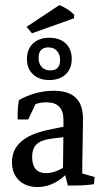

<svg xmlns="http://www.w3.org/2000/svg" viewBox="-20 -731 417 758"><path d="M228.5 -52.7Q228.5 -93.3 229.5 -135.5Q230.5 -177.7 230.5 -214.8V-257.8Q230.5 -327.1 163.1 -327.1Q118.7 -327.1 81.1 -298.8L49.8 -259.3Q48.3 -300.8 54.7 -335.9Q120.1 -372.6 192.9 -372.6Q307.6 -372.6 307.6 -263.2Q307.6 -249 307.1 -222.2Q306.6 -195.3 306.2 -164.3Q305.7 -133.3 305.2 -106.2Q304.7 -79.1 304.7 -64.5ZM49.8 -259.3 56.6 -314.9 131.3 -343.3 91.3 -259.3ZM128.4 7.3Q82 7.3 54.7 -19.3Q27.3 -45.9 27.3 -90.8Q27.3 -188 168.5 -217.8L248 -234.4L252.9 -192.4L183.1 -183.6Q142.6 -178.7 124.8 -161.6Q106.9 -144.5 106.9 -111.8Q106.9 -47.4 162.6 -47.4Q201.7 -47.4 253.4 -84L262.2 -66.4Q203.1 7.3 128.4 7.3ZM248 1.5 231.4 -62 304.7 -83V-29.8L293.9 -49.3L353.5 -32.2L351.1 -3.9Q311 2.4 248 1.5ZM174.8 -415Q134.3 -415 110.4 -437.5Q86.4 -460 86.4 -498.5Q86.4 -537.1 110.4 -559.6Q134.3 -582 174.8 -582Q215.3 -582 239.3 -559.6Q263.2 -537.1 263.2 -498.5Q263.2 -460 239.3 -437.5Q215.3 -415 174.8 -415ZM178.7 -453.1Q217.3 -453.1 217.3 -494.1Q217.3 -516.6 204.8 -530.3Q192.4 -543.9 170.9 -543.9Q132.3 -543.9 132.3 -502.4Q132.3 -479.5 144.8 -466.3Q157.2 -453.1 178.7 -453.1ZM106.1 -599.5 85 -625.1 214.3 -710.9Q250.7 -696.1 273.2 -672.3L271.8 -658.8Z"/></svg>

Font: Markazi Text
Style: Regular
Weight: 400
Designer: Borna Izadpanah (Arabic designer), Fiona Ross (Arabic design director) and Florian Runge (Latin designer)
Foundry: Borna Izadpanah and Florian Runge
Version: Version 1.000